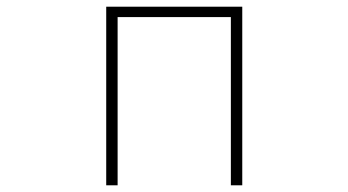

<svg xmlns="http://www.w3.org/2000/svg" viewBox="-20 -553 1040 573"><path d="M331 0H297V-533H703V0H669V-502H331Z"/></svg>

Font: IBM Plex Sans JP ExtraLight
Style: Regular
Weight: 200
Designer: Mike Abbink; Paul van der Laan; Pieter van Rosmalen; Wujin Sim; Yejin Wi; Jinhee Kim; Boomi Park; Yona Kim; Kichan Ma
Foundry: Sandoll Inc.
Version: Version 1.001